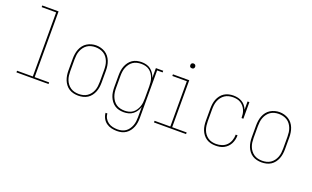

<svg xmlns="http://www.w3.org/2000/svg" viewBox="-97 -1245 3195 1968"><g transform="rotate(20 1500.0 -261.0)"><path d="M75 0V-18H247V-717H89V-735H267V-18H425V0Z M750 8Q724 8 698 2Q672 -4 650 -18Q628 -32 612 -53Q596 -74 586.5 -98Q577 -122 573 -148Q569 -174 569 -200V-330Q569 -356 573 -382Q577 -408 586.5 -432.5Q596 -457 612.5 -478Q629 -499 651 -512.5Q673 -526 698.5 -533Q724 -540 750 -540Q776 -540 801.5 -533Q827 -526 849 -512.5Q871 -499 887.5 -478Q904 -457 913.5 -432.5Q923 -408 927 -382Q931 -356 931 -330V-200Q931 -174 927 -148Q923 -122 913.5 -98Q904 -74 888 -53Q872 -32 850 -18Q828 -4 802 2Q776 8 750 8ZM750 -10Q774 -10 797 -15.5Q820 -21 839.5 -34Q859 -47 873.5 -66Q888 -85 896.5 -107Q905 -129 908 -152.5Q911 -176 911 -200V-330Q911 -354 908 -377.5Q905 -401 896.5 -423Q888 -445 873.5 -464.5Q859 -484 838.5 -496.5Q818 -509 794.5 -514.5Q771 -520 748 -520Q724 -520 701 -514Q678 -508 659 -495Q640 -482 626 -463Q612 -444 603.5 -422Q595 -400 592 -376.5Q589 -353 589 -330V-200Q589 -176 592 -152.5Q595 -129 603.5 -107Q612 -85 626.5 -66Q641 -47 660.5 -34Q680 -21 703 -15.5Q726 -10 750 -10Z M1247 213Q1216 213 1186 206Q1156 199 1131 181Q1106 163 1091.5 135Q1077 107 1075 77H1095Q1096 104 1109.5 128Q1123 152 1145 167.5Q1167 183 1193.5 189Q1220 195 1247 195Q1270 195 1293 189.5Q1316 184 1335 170.5Q1354 157 1367.5 137.5Q1381 118 1389 96.5Q1397 75 1400 51.5Q1403 28 1403 5V-107Q1395 -82 1380.5 -59.5Q1366 -37 1345 -21Q1324 -5 1298 1.5Q1272 8 1246 8Q1220 8 1194.5 2Q1169 -4 1147.5 -18.5Q1126 -33 1110.5 -54Q1095 -75 1085.5 -99Q1076 -123 1072.5 -148.5Q1069 -174 1069 -200V-330Q1069 -356 1072.5 -381.5Q1076 -407 1085.5 -431Q1095 -455 1110.5 -476Q1126 -497 1147.5 -511.5Q1169 -526 1194.5 -532Q1220 -538 1246 -538Q1272 -538 1298 -531.5Q1324 -525 1345 -509Q1366 -493 1380.5 -470.5Q1395 -448 1403 -423V-530H1483V-512H1423V5Q1423 31 1419.5 56.5Q1416 82 1406.5 106Q1397 130 1381.5 151Q1366 172 1344.5 186.5Q1323 201 1298 207Q1273 213 1247 213ZM1249 -10Q1272 -10 1295 -15.5Q1318 -21 1336.5 -34.5Q1355 -48 1368.5 -67.5Q1382 -87 1390 -109Q1398 -131 1400.5 -154Q1403 -177 1403 -200V-330Q1403 -353 1400.5 -376Q1398 -399 1390 -421Q1382 -443 1368.5 -462.5Q1355 -482 1336.5 -495.5Q1318 -509 1295 -514.5Q1272 -520 1249 -520Q1226 -520 1202.5 -514.5Q1179 -509 1159.5 -496Q1140 -483 1126 -463.5Q1112 -444 1103.5 -422Q1095 -400 1092 -377Q1089 -354 1089 -330V-200Q1089 -176 1092 -153Q1095 -130 1103.5 -108Q1112 -86 1126 -66.5Q1140 -47 1159.5 -34Q1179 -21 1202.5 -15.5Q1226 -10 1249 -10Z M1575 0V-18H1747V-512H1589V-530H1767V-18H1925V0ZM1750 -654Q1745 -654 1739.5 -655.5Q1734 -657 1730.5 -660.5Q1727 -664 1725.5 -669.5Q1724 -675 1724 -680Q1724 -685 1725.5 -690.5Q1727 -696 1730.5 -699.5Q1734 -703 1739.5 -705Q1745 -707 1750 -707Q1755 -707 1760.5 -705Q1766 -703 1769.5 -699.5Q1773 -696 1775 -690.5Q1777 -685 1777 -680Q1777 -675 1775 -669.5Q1773 -664 1769.5 -660.5Q1766 -657 1760.5 -655.5Q1755 -654 1750 -654Z M2247 8Q2221 8 2195.5 2Q2170 -4 2148.5 -18Q2127 -32 2111 -53Q2095 -74 2085.5 -98Q2076 -122 2072.5 -148Q2069 -174 2069 -200V-330Q2069 -356 2072.5 -382Q2076 -408 2085.5 -432Q2095 -456 2111 -477Q2127 -498 2149 -512Q2171 -526 2196.5 -532Q2222 -538 2248 -538Q2273 -538 2297 -532.5Q2321 -527 2342 -514.5Q2363 -502 2378.5 -482.5Q2394 -463 2403 -440V-530H2423V-349H2403Q2403 -371 2400 -392.5Q2397 -414 2388.5 -434Q2380 -454 2366 -471Q2352 -488 2333.5 -499.5Q2315 -511 2293.5 -515.5Q2272 -520 2250 -520Q2250 -520 2250 -520Q2250 -520 2250 -520Q2226 -520 2203 -514.5Q2180 -509 2160.5 -496Q2141 -483 2126.5 -464Q2112 -445 2103.5 -423Q2095 -401 2092 -377.5Q2089 -354 2089 -330V-200Q2089 -177 2092 -153.5Q2095 -130 2103 -108Q2111 -86 2125 -67Q2139 -48 2158.5 -34.5Q2178 -21 2201 -15.5Q2224 -10 2247 -10Q2279 -10 2309.5 -20Q2340 -30 2362 -52.5Q2384 -75 2394.5 -105.5Q2405 -136 2405 -167Q2405 -168 2405 -168Q2405 -168 2405 -169H2425Q2425 -168 2425 -167.5Q2425 -167 2425 -167Q2425 -144 2419.5 -120.5Q2414 -97 2403.5 -76.5Q2393 -56 2376 -39Q2359 -22 2338 -11Q2317 0 2294 4Q2271 8 2247 8Z M2750 8Q2724 8 2698 2Q2672 -4 2650 -18Q2628 -32 2612 -53Q2596 -74 2586.5 -98Q2577 -122 2573 -148Q2569 -174 2569 -200V-330Q2569 -356 2573 -382Q2577 -408 2586.5 -432.5Q2596 -457 2612.5 -478Q2629 -499 2651 -512.5Q2673 -526 2698.5 -533Q2724 -540 2750 -540Q2776 -540 2801.5 -533Q2827 -526 2849 -512.5Q2871 -499 2887.5 -478Q2904 -457 2913.5 -432.5Q2923 -408 2927 -382Q2931 -356 2931 -330V-200Q2931 -174 2927 -148Q2923 -122 2913.5 -98Q2904 -74 2888 -53Q2872 -32 2850 -18Q2828 -4 2802 2Q2776 8 2750 8ZM2750 -10Q2774 -10 2797 -15.5Q2820 -21 2839.5 -34Q2859 -47 2873.5 -66Q2888 -85 2896.5 -107Q2905 -129 2908 -152.5Q2911 -176 2911 -200V-330Q2911 -354 2908 -377.5Q2905 -401 2896.5 -423Q2888 -445 2873.5 -464.5Q2859 -484 2838.5 -496.5Q2818 -509 2794.5 -514.5Q2771 -520 2748 -520Q2724 -520 2701 -514Q2678 -508 2659 -495Q2640 -482 2626 -463Q2612 -444 2603.5 -422Q2595 -400 2592 -376.5Q2589 -353 2589 -330V-200Q2589 -176 2592 -152.5Q2595 -129 2603.5 -107Q2612 -85 2626.5 -66Q2641 -47 2660.5 -34Q2680 -21 2703 -15.5Q2726 -10 2750 -10Z"/></g></svg>

Font: Iosevka Slab Thin
Style: Regular
Weight: 100
Monospace: yes
Designer: Belleve Invis
Foundry: Belleve Invis
Version: Version 11.1.0; ttfautohint (v1.8.3)